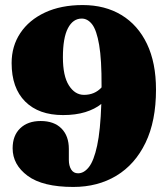

<svg xmlns="http://www.w3.org/2000/svg" viewBox="-20 -730 662 760"><path d="M270 10Q149 10 89.5 -34Q30 -78 30 -143Q30 -193.5 60 -222.2Q90 -251 141 -251Q194 -251 223.2 -221.5Q252.5 -192 252.5 -140.5V-97Q252.5 -74 261.8 -59Q271 -44 289 -44Q312.5 -44 332 -68.8Q351.5 -93.5 364.5 -153.5Q377.5 -213.5 381 -318.5Q355.5 -298 317.5 -286.2Q279.5 -274.5 229.5 -274.5Q133.5 -274.5 79.8 -328Q26 -381.5 26 -480.5Q26 -547.5 60.5 -599.2Q95 -651 158.2 -680.5Q221.5 -710 307.5 -710Q395.5 -710 460.8 -670.5Q526 -631 561.8 -556.2Q597.5 -481.5 597.5 -375.5Q597.5 -250.5 556 -164.8Q514.5 -79 440.8 -34.5Q367 10 270 10ZM229 -503Q229 -429 252.8 -391.8Q276.5 -354.5 312.5 -354.5Q355 -354.5 382 -384V-389Q382.5 -494 372.5 -552.2Q362.5 -610.5 344.8 -633.5Q327 -656.5 303.5 -656.5Q269 -656.5 249 -618.5Q229 -580.5 229 -503Z"/></svg>

Font: Fraunces 144pt S050 Black
Style: Regular
Weight: 900
Version: Version 1.000; ttfautohint (v1.8.3)